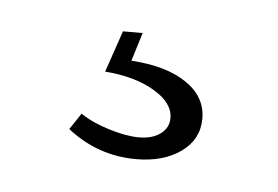

<svg xmlns="http://www.w3.org/2000/svg" viewBox="-26 -33 253 175"><g transform="rotate(5 100.0 54.5)"><path d="M50 75Q60 82 76 87Q92 92 104 92Q116 92 123.5 86.5Q131 81 131 72Q131 58 113 47.5Q95 37 68 35L81 -3H99L91 23Q123 25 141.5 37.5Q160 50 160 70Q160 89 144 100.5Q128 112 103 112Q68 112 40 90Z"/></g></svg>

Font: Moniqa Thin Paragraph
Style: Regular
Weight: 100
Designer: Rajesh Rajput
Foundry: Rajesh Rajput
Version: Version 1.000